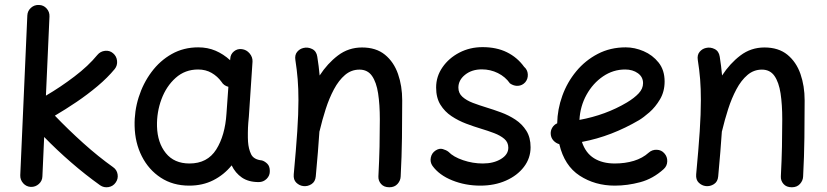

<svg xmlns="http://www.w3.org/2000/svg" viewBox="-20 -731 3429 796"><path d="M459.5 25.9Q448.7 41.5 429.7 44.7Q410.6 47.9 395 37.1Q333.5 -6.8 274.7 -57.9Q215.8 -108.9 163.1 -163.1L155.8 0Q155.3 19 141.1 31.7Q127 44.4 107.9 43.9Q88.9 43 76.2 28.8Q63.5 14.6 64 -4.4L93.3 -667Q94.2 -686 108.4 -698.7Q122.6 -711.4 141.6 -710.4Q160.6 -710 173.3 -695.8Q186 -681.6 185.1 -662.6L170.4 -334.5Q230.5 -369.6 288.3 -413.6Q346.2 -457.5 383.8 -503.4Q396 -518.1 415.3 -520.3Q434.6 -522.5 448.7 -510.3Q463.4 -498 465.3 -478.8Q467.3 -459.5 455.6 -444.8Q425.8 -408.7 384.5 -374Q343.3 -339.4 297.4 -308.3Q251.5 -277.3 207.5 -251.5Q263.2 -193.4 325.4 -137.5Q387.7 -81.5 448.7 -38.1Q464.4 -27.3 467.5 -8.5Q470.7 10.3 459.5 25.9Z M1052.7 23.9Q1010.3 23.9 982.9 5.1Q955.6 -13.7 940.4 -45.4Q908.7 -6.3 864.5 16.1Q820.3 38.6 764.6 38.6Q696.8 38.6 646.5 5.6Q596.2 -27.3 567.9 -83.3Q539.6 -139.2 538.1 -208.5Q536.6 -269.5 554.9 -327.6Q573.2 -385.7 608.2 -432.6Q643.1 -479.5 692.1 -507.1Q741.2 -534.7 801.8 -534.7Q840.8 -534.7 873.5 -520.8Q906.2 -506.8 934.1 -481.4L934.6 -487.8Q935.5 -506.3 950 -518.1Q964.4 -529.8 982.9 -527.3Q1002 -524.9 1014.9 -509.5Q1027.8 -494.1 1026.9 -475.6L1011.7 -247.1Q1010.7 -233.9 1009.3 -221.2Q1007.8 -201.7 1007.6 -180.2Q1007.3 -158.7 1008.3 -143.6Q1010.3 -113.8 1021 -91.6Q1031.7 -69.3 1065.9 -65.9Q1077.6 -62.5 1088.1 -52.2Q1098.6 -42 1098.6 -22Q1099.1 -2.9 1085.4 10.5Q1071.8 23.9 1052.7 23.9ZM765.6 -53.2Q839.8 -53.2 876.5 -111.3Q913.1 -169.4 918.9 -259.8L926.8 -371.1Q907.7 -376 898.4 -391.6Q881.8 -414.6 857.4 -428.7Q833 -442.9 801.3 -442.9Q747.1 -442.9 708.3 -408.2Q669.4 -373.5 649.4 -319.6Q629.4 -265.6 630.9 -207Q632.8 -139.2 667.5 -96.2Q702.1 -53.2 765.6 -53.2Z M1197.8 -8.3Q1207.5 -112.8 1212.4 -186.3Q1217.3 -259.8 1217.3 -315.9Q1217.3 -363.3 1214.1 -402.6Q1210.9 -441.9 1204.6 -481.9Q1201.2 -502.9 1211.9 -515.9Q1222.7 -528.8 1238.3 -532.2Q1256.3 -536.6 1274.2 -527.8Q1292 -519 1295.4 -496.1Q1301.8 -456.5 1305.2 -418Q1337.4 -467.8 1381.1 -501Q1424.8 -534.2 1481 -534.2Q1539.1 -534.2 1575.9 -504.2Q1612.8 -474.1 1630.1 -424.3Q1647.5 -374.5 1647.5 -314.9Q1647.5 -238.3 1646.5 -159.9Q1645.5 -81.5 1641.1 0.5Q1640.6 17.6 1628.2 31.5Q1615.7 45.4 1594.2 45.4Q1571.8 45.4 1559.8 31.7Q1547.9 18.1 1548.8 0Q1552.2 -65.4 1553.5 -122.8Q1554.7 -180.2 1554.7 -236.3Q1554.7 -297.4 1547.6 -343.8Q1540.5 -390.1 1522.2 -416.3Q1503.9 -442.4 1470.2 -442.4Q1436.5 -442.4 1410.4 -420.2Q1384.3 -397.9 1364.5 -360.8Q1344.7 -323.7 1330.3 -278.8Q1315.9 -233.9 1305.2 -188.5Q1304.7 -187 1304.2 -185.5Q1301.8 -146 1297.9 -99.9Q1293.9 -53.7 1289.1 0.5Q1287.1 22.5 1271.2 32.5Q1255.4 42.5 1237.8 40.5Q1221.2 38.6 1208.5 26.4Q1195.8 14.2 1197.8 -8.3Z M2157.7 -390.1Q2145.5 -376.5 2127.9 -375.2Q2110.4 -374 2094.2 -385.3Q2075.2 -412.6 2044.2 -428Q2013.2 -443.4 1977.5 -443.4Q1936 -443.4 1908.2 -421.1Q1880.4 -398.9 1880.4 -367.7Q1880.4 -344.7 1897.2 -329.6Q1914.1 -314.5 1940.7 -304.4Q1967.3 -294.4 1996.1 -285.6Q2024.9 -276.9 2056.9 -265.1Q2088.9 -253.4 2116.7 -235.1Q2144.5 -216.8 2162.1 -189Q2179.7 -161.1 2179.7 -120.6Q2179.7 -75.2 2152.1 -39.1Q2124.5 -2.9 2077.4 17.8Q2030.3 38.6 1971.2 38.6Q1909.2 38.6 1855 16.8Q1800.8 -4.9 1772.9 -43.5Q1762.2 -59.1 1766.1 -77.9Q1770 -96.7 1785.6 -106.9Q1801.3 -117.2 1815.7 -113Q1830.1 -108.9 1839.4 -101.6Q1859.4 -80.6 1899.7 -66.9Q1939.9 -53.2 1981.4 -53.2Q2026.4 -53.2 2056.9 -71.8Q2087.4 -90.3 2087.4 -118.7Q2087.4 -141.1 2070.8 -155.3Q2054.2 -169.4 2028.3 -179.2Q2002.4 -189 1974.6 -197.3Q1945.3 -206.1 1912.8 -218.3Q1880.4 -230.5 1852.1 -249.3Q1823.7 -268.1 1805.9 -296.9Q1788.1 -325.7 1788.1 -368.2Q1788.1 -414.1 1814.5 -452.1Q1840.8 -490.2 1884.5 -512.9Q1928.2 -535.6 1980.5 -535.6Q2038.6 -535.6 2081.5 -514.4Q2124.5 -493.2 2152.8 -454.1Q2167 -441.9 2168.2 -423.1Q2169.4 -404.3 2157.7 -390.1Z M2731.4 -29.8Q2687 10.3 2634 24.4Q2581.1 38.6 2528.8 38.6Q2446.8 38.6 2383.3 -2.7Q2319.8 -43.9 2298.8 -133.3Q2284.7 -137.2 2274.4 -148.4Q2264.2 -159.7 2263.2 -175.3Q2262.2 -189.9 2269.8 -202.1Q2277.3 -214.4 2290 -219.7Q2291 -277.8 2311.3 -334Q2331.5 -390.1 2368.9 -435.3Q2406.2 -480.5 2458.3 -507.6Q2510.3 -534.7 2574.2 -534.7Q2611.3 -534.7 2648.4 -518.8Q2685.5 -502.9 2710.4 -471.7Q2735.4 -440.4 2735.4 -393.1Q2735.4 -351.6 2716.3 -319.3Q2697.3 -287.1 2672.4 -265.4Q2647.5 -243.7 2629.4 -232.9Q2573.7 -200.2 2514.4 -177.2Q2455.1 -154.3 2392.6 -142.6Q2407.7 -96.7 2442.6 -75Q2477.5 -53.2 2528.8 -53.2Q2571.8 -53.2 2607.9 -64.2Q2644 -75.2 2669.4 -98.1Q2683.6 -110.8 2702.9 -110.1Q2722.2 -109.4 2734.4 -95.2Q2747.1 -81.1 2746.3 -61.8Q2745.6 -42.5 2731.4 -29.8ZM2571.8 -442.9Q2522 -442.9 2480 -414.3Q2438 -385.7 2411.6 -338.1Q2385.3 -290.5 2382.3 -233.9Q2491.2 -253.9 2579.1 -306.2Q2609.9 -324.7 2627.9 -344Q2646 -363.3 2646 -386.2Q2646 -412.1 2624.5 -427.5Q2603 -442.9 2571.8 -442.9Z M2866.2 -8.3Q2876 -112.8 2880.9 -186.3Q2885.7 -259.8 2885.7 -315.9Q2885.7 -363.3 2882.6 -402.6Q2879.4 -441.9 2873 -481.9Q2869.6 -502.9 2880.4 -515.9Q2891.1 -528.8 2906.7 -532.2Q2924.8 -536.6 2942.6 -527.8Q2960.4 -519 2963.9 -496.1Q2970.2 -456.5 2973.6 -418Q3005.9 -467.8 3049.6 -501Q3093.3 -534.2 3149.4 -534.2Q3207.5 -534.2 3244.4 -504.2Q3281.2 -474.1 3298.6 -424.3Q3315.9 -374.5 3315.9 -314.9Q3315.9 -238.3 3314.9 -159.9Q3314 -81.5 3309.6 0.5Q3309.1 17.6 3296.6 31.5Q3284.2 45.4 3262.7 45.4Q3240.2 45.4 3228.3 31.7Q3216.3 18.1 3217.3 0Q3220.7 -65.4 3221.9 -122.8Q3223.1 -180.2 3223.1 -236.3Q3223.1 -297.4 3216.1 -343.8Q3209 -390.1 3190.7 -416.3Q3172.4 -442.4 3138.7 -442.4Q3105 -442.4 3078.9 -420.2Q3052.7 -397.9 3033 -360.8Q3013.2 -323.7 2998.8 -278.8Q2984.4 -233.9 2973.6 -188.5Q2973.1 -187 2972.7 -185.5Q2970.2 -146 2966.3 -99.9Q2962.4 -53.7 2957.5 0.5Q2955.6 22.5 2939.7 32.5Q2923.8 42.5 2906.2 40.5Q2889.6 38.6 2877 26.4Q2864.3 14.2 2866.2 -8.3Z"/></svg>

Font: Mikhak Medium
Style: Regular
Weight: 500
Designer: Amin Abedi
Version: Version 3.3